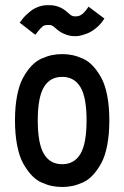

<svg xmlns="http://www.w3.org/2000/svg" viewBox="-20 -725 490 757"><path d="M67.4 -648.4Q72.3 -655.3 79.8 -662.8Q87.4 -670.4 100.3 -680.9Q113.3 -691.4 131.1 -698Q148.9 -704.6 167 -704.6H174.8Q214.8 -704.6 245.1 -677.2L254.9 -668.9Q263.7 -660.6 273.4 -660.6H281.2Q301.3 -660.6 321.3 -687.5L329.1 -698.7L391.6 -651.9L383.8 -640.6Q371.1 -623.5 354.7 -611.1Q338.4 -598.6 323.5 -593Q308.6 -587.4 298.3 -585Q288.1 -582.5 281.2 -582.5H273.4Q254.4 -582.5 235.1 -590.6Q215.8 -598.6 203.1 -610.4L193.4 -618.7Q184.6 -626.5 174.8 -626.5H167Q155.8 -626.5 148.4 -621.1Q141.1 -615.7 128.9 -600.1L119.1 -587.9L57.6 -635.7ZM402.8 -347.7Q411.1 -304.7 411.1 -250.5Q411.1 -196.3 402.8 -152.8Q394.5 -109.4 379.4 -81.8Q364.3 -54.2 346.2 -34.7Q328.1 -15.1 306.2 -5.4Q284.2 4.4 264.9 8.3Q245.6 12.2 225.1 12.2Q204.6 12.2 185.3 8.3Q166 4.4 144 -5.4Q122.1 -15.1 104 -34.7Q85.9 -54.2 70.8 -81.8Q55.7 -109.4 47.4 -152.8Q39.1 -196.3 39.1 -250.5Q39.1 -304.7 47.4 -347.7Q55.7 -390.6 70.8 -418.2Q85.9 -445.8 104 -465.1Q122.1 -484.4 144 -494.1Q166 -503.9 185.3 -507.8Q204.6 -511.7 225.1 -511.7Q245.6 -511.7 264.9 -507.8Q284.2 -503.9 306.2 -494.1Q328.1 -484.4 346.2 -465.1Q364.3 -445.8 379.4 -418.2Q394.5 -390.6 402.8 -347.7ZM128.9 -250.5Q128.9 -158.7 153.1 -118.2Q177.2 -77.6 225.1 -77.6Q272.9 -77.6 297.1 -118.2Q321.3 -158.7 321.3 -250.5Q321.3 -341.3 297.1 -381.6Q272.9 -421.9 225.1 -421.9Q177.2 -421.9 153.1 -381.6Q128.9 -341.3 128.9 -250.5Z"/></svg>

Font: Anka/Coder Narrow
Style: Bold
Weight: 700
Width: 3
Monospace: yes
Version: Version 001.100